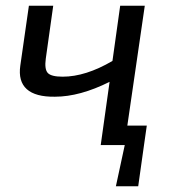

<svg xmlns="http://www.w3.org/2000/svg" viewBox="-20 -507 600 671"><path d="M484 -5 463 144H385L416 0H332L363 -221Q259 -169 172 -169Q104 -168 73.5 -195.5Q43 -223 51 -278L81 -487H166L140 -302Q135 -265 147 -252Q159 -239 199 -239Q279 -239 373 -294L400 -487H486L425 -68H493Z"/></svg>

Font: Exo 2.0
Style: Italic
Weight: 400
Italic angle: -8°
Designer: Natanael Gama
Version: Version 1.001;PS 001.001;hotconv 1.0.70;makeotf.lib2.5.58329